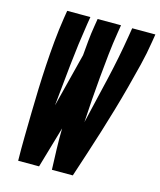

<svg xmlns="http://www.w3.org/2000/svg" viewBox="-111 -815 749 896"><g transform="rotate(15 264.0 -367.5)"><path d="M326 0H225Q223 -50 221.5 -99.5Q220 -149 221 -199L163 0H62Q61 -58 62 -116Q63 -174 64 -232Q65 -290 67 -348Q69 -406 72.5 -464.5Q76 -523 81.5 -581.5Q87 -640 96 -698L102 -735H214L208 -698Q192 -597 181.5 -496Q171 -395 161 -294L227 -554Q230 -590 233.5 -626Q237 -662 243 -698L249 -735H362L356 -698Q347 -643 341 -587Q335 -531 330 -475.5Q325 -420 321 -365Q317 -310 314 -254Q340 -365 366 -476Q392 -587 410 -698L416 -735H528L522 -698Q513 -640 498.5 -581.5Q484 -523 468.5 -464.5Q453 -406 436 -348Q419 -290 401 -232Q383 -174 364 -116Q345 -58 326 0Z"/></g></svg>

Font: Iosevka Heavy Oblique
Style: Regular
Weight: 900
Italic angle: -9°
Monospace: yes
Designer: Belleve Invis
Foundry: Belleve Invis
Version: Version 32.5.0; ttfautohint (v1.8.4)